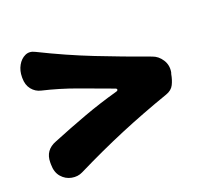

<svg xmlns="http://www.w3.org/2000/svg" viewBox="-94 -615 788 731"><g transform="rotate(-20 300.0 -249.5)"><path d="M571 -240Q567 -217 558 -199Q549 -181 526 -173Q420 -136 324.5 -96Q229 -56 124 -4Q104 6 80 1.5Q56 -3 39.5 -22Q23 -41 23 -73V-81Q23 -131 71 -149Q142 -178 210 -203Q278 -228 350 -248Q358 -250 358 -254.5Q358 -259 351 -261Q284 -286 218 -310Q152 -334 84 -350Q62 -355 47.5 -373Q33 -391 33 -419V-423Q33 -449 44.5 -469.5Q56 -490 74.5 -498.5Q93 -507 114 -496Q219 -444 319.5 -404.5Q420 -365 526 -327Q549 -319 563.5 -296.5Q578 -274 573 -246Z"/></g></svg>

Font: Winky Sans Black
Style: Regular
Weight: 900
Designer: Simon Atzbach
Foundry: typofactur
Version: Version 1.205